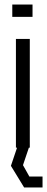

<svg xmlns="http://www.w3.org/2000/svg" viewBox="-20 -649 207 844"><path d="M123 -575H34V-629H123ZM167 127V175H86L28 80L55 0H50V-478H111V0H107L81 77L94 100L109 127Z"/></svg>

Font: Turret Road Medium
Style: Regular
Weight: 500
Designer: Noponies
Foundry: Noponies
Version: Version 1.001; ttfautohint (v1.8)